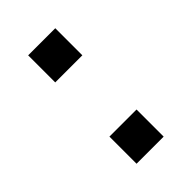

<svg xmlns="http://www.w3.org/2000/svg" viewBox="-110 -379 367 367"><g transform="rotate(-45 73.0 -195.5)"><path d="M36.6 -48.8V-122.1H109.9V-48.8ZM36.6 -268.6V-341.8H109.9V-268.6Z"/></g></svg>

Font: BabelStone Khitan Seal Glyphs
Style: Regular
Weight: 400
Designer: Andrew West
Foundry: BabelStone
Version: Version 1.004